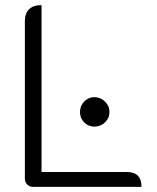

<svg xmlns="http://www.w3.org/2000/svg" viewBox="-20 -729 614 749"><path d="M77 -32V-646Q77 -677 93.5 -693Q110 -709 142 -709V-58H475Q532 -58 532 0H110Q96 0 86.5 -9Q77 -18 77 -32ZM292 -292Q292 -316 308.5 -333Q325 -350 348 -350Q372 -350 389.5 -333Q407 -316 407 -292Q407 -268 389.5 -251.5Q372 -235 348 -235Q325 -235 308.5 -251.5Q292 -268 292 -292Z"/></svg>

Font: K2D ExtraLight
Style: Regular
Weight: 275
Designer: Katatrad Aksorn Co.,Ltd.
Foundry: Cadson Demak Co.,Ltd.
Version: Version 1.000; ttfautohint (v1.6)